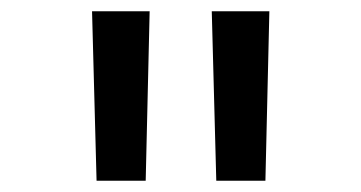

<svg xmlns="http://www.w3.org/2000/svg" viewBox="-20 -750 640 340"><path d="M151 -430 143 -730H245L238 -430ZM363 -430 355 -730H457L450 -430Z"/></svg>

Font: Pitagon Sans Mono
Style: Regular
Weight: 400
Monospace: yes
Designer: Travis Tran
Foundry: Pitagon
Version: Version 1.001;gftools[0.9.26]